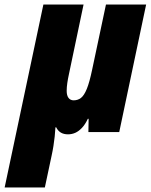

<svg xmlns="http://www.w3.org/2000/svg" viewBox="-72 -573 654 833"><path d="M-51.8 240.2 116.2 -553.2H290.5L226.6 -249Q222.7 -231.4 220 -212.9Q217.3 -194.3 217.3 -179.2Q217.3 -158.7 225.3 -148.2Q233.4 -137.7 247.6 -137.7Q265.6 -137.7 279.3 -148.2Q293 -158.7 304.7 -187.5Q316.4 -216.3 327.6 -270L387.7 -553.2H562L445.3 0H311.5L312.5 -57.6H309.1Q297.4 -32.7 283.4 -18.1Q269.5 -3.4 254.6 3.2Q239.7 9.8 223.1 9.8Q204.6 9.8 191.9 2.2Q179.2 -5.4 171.9 -20.5H168.5Q167.5 -0.5 165.3 19.5Q163.1 39.6 159.9 60.1Q156.7 80.6 151.9 102.5L122.6 240.2Z"/></svg>

Font: Open Sans SemiCondensed ExtraBold
Style: Italic
Weight: 800
Width: 4
Italic angle: -12°
Designer: Monotype Design Team
Foundry: Monotype Imaging Inc.
Version: Version 3.003